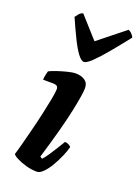

<svg xmlns="http://www.w3.org/2000/svg" viewBox="-148 -844 661 908"><g transform="rotate(20 182.5 -389.5)"><path d="M158 0Q130 0 102 -8Q74 -16 54 -26.5Q34 -37 32 -44Q38 -62 47.5 -98.5Q57 -135 68.5 -180Q80 -225 90 -270Q100 -315 106.5 -349.5Q113 -384 113 -399Q113 -409 107 -414Q101 -419 84 -419H37Q37 -431 40 -444Q43 -457 45 -464Q58 -471 83.5 -479.5Q109 -488 133.5 -494Q158 -500 171 -500Q200 -500 218.5 -487.5Q237 -475 237 -449Q237 -419 217.5 -327Q198 -235 149 -73L160 -66Q170 -76 183.5 -96Q197 -116 211 -138.5Q225 -161 235 -178Q244 -178 254 -173Q264 -168 266 -163Q261 -142 249 -114.5Q237 -87 221.5 -60.5Q206 -34 189 -17Q172 0 158 0ZM189 -564Q175 -564 157 -588.5Q139 -613 118.5 -655Q98 -697 75 -749Q81 -757 88 -766Q95 -775 108 -779L203 -673L336 -779Q347 -775 355 -766Q363 -757 365 -750Q324 -698 289 -656Q254 -614 228 -589Q202 -564 189 -564Z"/></g></svg>

Font: Texturina 72pt 72pt ExtraBold
Style: Italic
Weight: 800
Italic angle: -11°
Designer: Guillermo Torres Carreño
Foundry: Omnibus-Type
Version: Version 1.002; ttfautohint (v1.8.3)